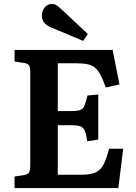

<svg xmlns="http://www.w3.org/2000/svg" viewBox="-20 -957 690 977"><path d="M54 0V-59L103 -66Q122 -70 128 -79.5Q134 -89 134 -118V-590Q134 -615 127.5 -624.5Q121 -634 101 -637L54 -644V-703H553L588 -527L518 -512Q505 -550 492.5 -574Q480 -598 464.5 -611.5Q449 -625 426 -630Q403 -635 370 -635H274V-392H344Q373 -392 387.5 -397Q402 -402 409.5 -419Q417 -436 425 -471L480 -476V-247L424 -238Q419 -274 411.5 -291.5Q404 -309 388.5 -314.5Q373 -320 343 -320H274V-68H393Q428 -68 450.5 -74Q473 -80 488 -94.5Q503 -109 514 -135Q525 -161 535 -200H607L582 0ZM403 -749 241 -817Q217 -826 205 -841.5Q193 -857 193 -878Q193 -900 207 -918.5Q221 -937 245 -937Q256 -937 265.5 -931.5Q275 -926 289 -913L427 -784Z"/></svg>

Font: Literata 18pt SemiBold
Style: Regular
Weight: 600
Designer: Latin by Veronika Burian and Jose Scaglione. Greek by Irene Vlachou. Cyrillic by Vera Evstafieva.
Foundry: TypeTogether
Version: Version 3.103;gftools[0.9.29]